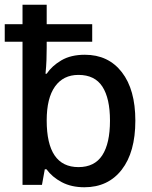

<svg xmlns="http://www.w3.org/2000/svg" viewBox="-21 -780 641 810"><path d="M335 10Q280 10 239.5 -11.5Q199 -33 175 -66H168L156 0H74V-604H-1V-678H74V-760H176V-678H368V-604H176V-578Q176 -553 175 -526Q174 -499 171 -469H176Q198 -502 238 -525.5Q278 -549 337 -549Q436 -549 493 -475.5Q550 -402 550 -271Q550 -138 492.5 -64Q435 10 335 10ZM310 -75Q378 -75 410.5 -125Q443 -175 443 -271Q443 -365 411 -414.5Q379 -464 310 -464Q246 -464 211 -415Q176 -366 176 -272Q176 -75 310 -75Z"/></svg>

Font: Noto Sans Mono Medium
Style: Regular
Weight: 500
Designer: Monotype Design Team
Foundry: Monotype Imaging Inc.
Version: Version 2.014